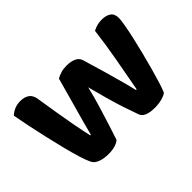

<svg xmlns="http://www.w3.org/2000/svg" viewBox="-91 -715 952 952"><g transform="rotate(-45 385.0 -239.0)"><path d="M388 -297Q376 -245 359.5 -191Q343 -137 328 -89.5Q313 -42 303 -13Q292 -3 272.5 3Q253 9 225 9Q193 9 168.5 -0.5Q144 -10 136 -28Q126 -48 114.5 -85Q103 -122 91 -170Q79 -218 67 -270Q55 -322 45 -370.5Q35 -419 28 -458Q40 -470 59 -478.5Q78 -487 102 -487Q131 -487 149.5 -473.5Q168 -460 172 -427Q182 -363 190.5 -312Q199 -261 206 -223Q213 -185 218.5 -159.5Q224 -134 227 -121H231Q237 -144 250 -192.5Q263 -241 281 -303.5Q299 -366 316 -430Q332 -439 349 -444Q366 -449 389 -449Q418 -449 438.5 -439.5Q459 -430 465 -410Q484 -348 500.5 -290Q517 -232 529 -187.5Q541 -143 546 -120H551Q566 -202 582.5 -291.5Q599 -381 610 -471Q639 -487 673 -487Q702 -487 720.5 -474.5Q739 -462 739 -432Q739 -418 733.5 -386.5Q728 -355 719 -314.5Q710 -274 698.5 -228.5Q687 -183 675.5 -141Q664 -99 653.5 -65.5Q643 -32 635 -13Q625 -4 601.5 2.5Q578 9 551 9Q482 9 470 -26Q460 -54 445 -98Q430 -142 415.5 -194.5Q401 -247 388 -297Z"/></g></svg>

Font: BalooTamma2Bold
Style: Bold
Weight: 700
Designer: Divya Kowshik, Shuchita Grover and Ek Type
Foundry: Ek Type
Version: Version 1.700